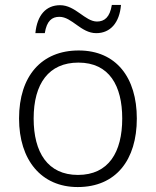

<svg xmlns="http://www.w3.org/2000/svg" viewBox="-20 -746 630 776"><path d="M123 -612H161C169 -662 190 -678 220 -678C271 -678 307 -612 369 -612C426 -612 463 -654 469 -726H432C424 -676 402 -659 372 -659C324 -659 285 -725 223 -725C166 -725 130 -685 123 -612ZM533 -267C533 -432 450 -542 298 -542C148 -542 57 -439 57 -267C57 -99 147 10 294 10C449 10 533 -100 533 -267ZM116 -267C116 -408 177 -493 297 -493C422 -493 474 -399 474 -267C474 -131 419 -39 295 -39C173 -39 116 -130 116 -267Z"/></svg>

Font: Noto Sans Sinhala UI Light
Style: Regular
Weight: 300
Designer: Jelle Bosma - Monotype Design Team
Foundry: Monotype Imaging Inc.
Version: Version 2.006